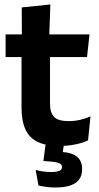

<svg xmlns="http://www.w3.org/2000/svg" viewBox="-20 -640 441 856"><path d="M246 10.5Q183.5 10.5 146.2 -8.2Q109 -27 92.5 -65Q76 -103 76 -158.5V-444.5H203V-177.5Q203 -137.5 221.2 -118.8Q239.5 -100 285.5 -100Q312.5 -100 337.5 -105.8Q362.5 -111.5 383.5 -121L372.5 -14Q347.5 -2.5 315.2 4Q283 10.5 246 10.5ZM5 -385.5V-486.5H379L368 -385.5ZM77.5 -477 77 -607 204.5 -620 199.5 -477ZM267.5 -13.5 255.5 68 205 38Q214.5 37 224.2 36.8Q234 36.5 243.5 37Q296 38 321 57Q346 76 346 112V115Q346 156.5 315.8 176.2Q285.5 196 227.5 196Q206.5 196 186.5 193.2Q166.5 190.5 151.5 187L139 117.5Q154.5 122 172 124.5Q189.5 127 207.5 127Q232 127 244.2 121.8Q256.5 116.5 256.5 105.5V104.5Q256.5 91.5 240.2 86Q224 80.5 180 78.5Q176.5 78 175.2 78Q174 78 173.5 78L185.5 -13.5Z"/></svg>

Font: Anek Latin SemiBold
Style: Regular
Weight: 600
Designer: Yesha Goshar
Foundry: Ek Type
Version: Version 1.003